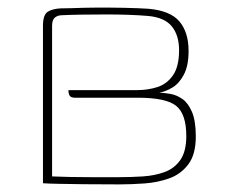

<svg xmlns="http://www.w3.org/2000/svg" viewBox="-20 -482 602 505"><path d="M294 3Q239 3 199.5 2.5Q160 2 134 1.5Q108 1 93 0V-414Q93 -443 105.5 -451Q118 -459 140 -460Q153 -460 168 -460.5Q183 -461 199 -461.5Q215 -462 232 -462Q249 -462 266 -462Q286 -462 304.5 -461.5Q323 -461 340 -460.5Q357 -460 370 -459Q428 -454 452 -425.5Q476 -397 476 -348Q476 -309 463.5 -285.5Q451 -262 433 -251.5Q415 -241 399 -238Q412 -238 428.5 -235Q445 -232 460 -221.5Q475 -211 485 -187.5Q495 -164 495 -123Q495 -76 475.5 -50Q456 -24 425.5 -13Q395 -2 360 0.5Q325 3 294 3ZM293 -16Q325 -16 356 -18Q387 -20 413 -29.5Q439 -39 454.5 -61.5Q470 -84 470 -124Q470 -182 443.5 -203.5Q417 -225 342 -225H177Q167 -225 163.5 -230Q160 -235 160 -245H341Q369 -245 394 -253Q419 -261 435 -284Q451 -307 451 -350Q451 -389 432 -412.5Q413 -436 370 -440Q347 -442 318.5 -443Q290 -444 262 -444Q226 -444 194.5 -443.5Q163 -443 144 -442Q132 -442 124.5 -436Q117 -430 117 -414V-18Q120 -18 132 -17.5Q144 -17 165.5 -16.5Q187 -16 218.5 -16Q250 -16 293 -16Z"/></svg>

Font: Genos Thin
Style: Regular
Weight: 100
Designer: Robert E. Leuschke
Foundry: Robert E. Leuschke
Version: Version 1.010